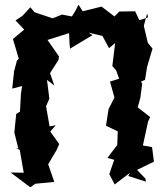

<svg xmlns="http://www.w3.org/2000/svg" viewBox="-20 -760 703 817"><path d="M599 0 563 -37 635 -72 627 -134 588 -141 610 -242 619 -262 566 -303 577 -343 585 -403 580 -413 597 -420 606 -476 629 -553 609 -578 592 -650 606 -703 610 -686 573 -674 555 -712 488 -711 467 -690 412 -732 332 -712 314 -740 301 -714 286 -690 244 -698 204 -682 127 -708 109 -729 76 -693 46 -673 83 -634 35 -594 60 -510 52 -502 40 -457 32 -383 74 -394 69 -360 65 -285 49 -275 41 -196 58 -128 45 -132 64 -122 81 -25 25 -26 109 37 130 22 211 14 185 -61 221 -122 232 -147 194 -200 217 -227 191 -222 176 -308 190 -340 180 -420 211 -396 193 -449 229 -505 231 -520 182 -590 274 -619 276 -574 278 -553 373 -610 358 -621 416 -607 444 -555 470 -577 458 -479 474 -461 487 -425 448 -413 467 -345 442 -296 431 -225 481 -201 479 -143 437 -88 466 -80 445 -19 468 25 533 -25 526 -11 601 13Z"/></svg>

Font: Asimov Aggro
Style: Condensed
Weight: 500
Designer: Google
Version: Version 2.000980; 2014